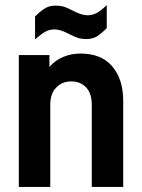

<svg xmlns="http://www.w3.org/2000/svg" viewBox="-20 -737 560 757"><path d="M118.2 -671.9Q141.6 -695.3 159.2 -705.1Q175.3 -714.8 199.2 -714.8Q217.8 -714.8 233.9 -710Q241.2 -708 270 -693.8Q301.8 -676.8 325.2 -676.8Q343.3 -676.8 359.9 -685.1Q375.5 -692.9 400.9 -716.8V-626Q378.4 -603.5 360.8 -592.8Q343.3 -583 319.8 -583Q302.2 -583 286.1 -587.9Q278.8 -589.8 250 -604Q218.3 -621.1 194.8 -621.1Q176.8 -621.1 160.2 -612.8Q147 -606.4 118.2 -582ZM174.8 -520V-473.1Q198.7 -500.5 231 -513.2Q261.2 -525.9 297.9 -525.9Q378.9 -525.9 421.9 -476.1Q465.8 -425.3 465.8 -338.9V0H341.8V-324.2Q341.8 -368.7 319.8 -392.1Q297.4 -416 261.2 -416Q224.6 -416 202.1 -392.1Q178.2 -368.2 178.2 -324.2V0H54.2V-520Z"/></svg>

Font: D-DIN-PRO
Style: Bold
Weight: 700
Designer: Charles Nix
Foundry: Datto Inc.
Version: Version 1.000;hotconv 1.0.109;makeotfexe 2.5.65596